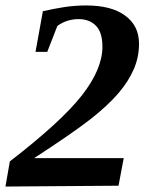

<svg xmlns="http://www.w3.org/2000/svg" viewBox="-31 -680 551 703"><path d="M403 0 -11 3 5 -89Q193 -234 269 -331Q344 -427 344 -509Q344 -562 320 -586Q296 -610 257 -610Q213 -610 179 -585L142 -490H99L126 -639Q166 -648 204 -654Q242 -660 285 -660Q377 -660 427 -623Q478 -586 478 -520Q478 -471 459 -427Q439 -381 402 -338Q363 -293 302 -245Q237 -194 94 -101H422Z"/></svg>

Font: Libra Serif Modern
Style: Bold Italic
Weight: 700
Italic angle: -12°
Designer: Stefan Peev, Context Ltd
Foundry: Stefan Peev, Context Ltd
Version: Version 1.000